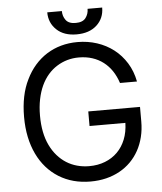

<svg xmlns="http://www.w3.org/2000/svg" viewBox="-60 -961 864 1024"><g transform="rotate(-5 371.5 -449.5)"><path d="M59.7 -363.6Q59.7 -481.2 100.5 -562.5Q120.7 -604.4 149.1 -636.9Q177.6 -669.4 212.9 -691.8Q248.2 -714.1 289.8 -725.7Q331.3 -737.2 377.8 -737.2Q432.9 -737.2 482.2 -721.1Q531.6 -704.9 571.2 -674.4Q610.8 -643.8 638.1 -599.8Q665.5 -555.8 676.1 -500H585.2Q573.5 -535.9 554.5 -564.5Q535.5 -593 509.4 -613.1Q483.3 -633.2 450.3 -644Q417.3 -654.8 377.8 -654.8Q313.6 -654.8 260.3 -621.4Q233.7 -604.8 212.4 -580.1Q191.1 -555.4 176.1 -523.1Q161.2 -490.8 153.1 -450.8Q144.9 -410.9 144.9 -363.6Q144.9 -269.5 176.5 -204.2Q192.1 -171.9 213.8 -147.2Q235.4 -122.5 261.9 -105.8Q288.4 -89.1 319.1 -80.8Q349.8 -72.4 383.5 -72.4Q430 -72.4 468.4 -87.4Q506.7 -102.3 534.6 -130Q562.5 -157.7 578.3 -197.1Q594.1 -236.5 595.2 -285.5H403.4V-363.6H680.4V-285.5Q680.4 -241.8 670.8 -202.9Q661.2 -164.1 643.1 -131.2Q625 -98.4 599.1 -72.3Q573.2 -46.2 540.1 -27.9Q507.1 -9.6 467.7 0.2Q428.3 9.9 383.5 9.9Q287.3 9.9 214.1 -35.5Q177.6 -58.2 149 -90.7Q120.4 -123.2 100.5 -164.8Q80.6 -206.3 70.1 -256.2Q59.7 -306.1 59.7 -363.6ZM231.5 -909.1H309.7Q309.7 -881.4 325.3 -860.4Q340.9 -839.5 377.8 -839.5Q415.5 -839.5 431.5 -860.4Q447.4 -881.4 447.4 -909.1H525.6Q525.6 -851.6 485.8 -815Q446 -778.4 377.8 -778.4Q310 -778.4 271.3 -815Q231.5 -852.3 231.5 -909.1Z"/></g></svg>

Font: Inter P
Style: Regular
Weight: 400
Designer: Rasmus Andersson
Foundry: rsms
Version: Version 3.018;git-588b23468